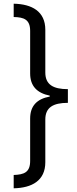

<svg xmlns="http://www.w3.org/2000/svg" viewBox="-20 -852 416 1038"><path d="M347 -296V-370C267 -370 225 -395 225 -460V-691C225 -791 152 -830 54 -832V-760C110 -759 143 -746 143 -685V-455C143 -388 179 -349 249 -335V-330C179 -317 143 -279 143 -211V18C143 80 110 92 54 94V166C152 164 225 125 225 25V-206C225 -271 267 -296 347 -296Z"/></svg>

Font: Noto Sans Devanagari UI
Style: Regular
Weight: 400
Designer: Jelle Bosma - Monotype Design Team
Foundry: Monotype Imaging Inc.
Version: Version 2.003